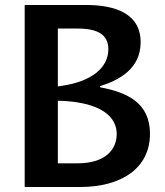

<svg xmlns="http://www.w3.org/2000/svg" viewBox="-20 -750 660 770"><path d="M79 0H300.5C468 0 581.5 -76 581.5 -213.5C581.5 -337 491 -379.5 381.5 -400V-404.5C457 -428.5 544 -473.5 544 -580.5C544 -694.5 444.5 -731 319.5 -730H79ZM212 -95V-346L228 -345.5C345.5 -340.5 448 -304 448 -212C448 -152.5 405 -95 291 -95ZM212 -403.5V-635.5H291C373 -635.5 414.5 -610.5 414.5 -552.5C414.5 -477.5 346 -424 232.5 -406.5Z"/></svg>

Font: Monaspace Argon SemiBold
Style: Regular
Weight: 600
Designer: Riley Cran & the Lettermatic Team
Foundry: Lettermatic
Version: Version 1.000 (Monaspace Argon)